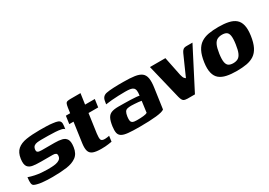

<svg xmlns="http://www.w3.org/2000/svg" viewBox="1 -1081 2330 1663"><g transform="rotate(-30 1166.0 -249.5)"><path d="M201.9 3.6Q177.8 3.6 150.6 2.6Q123.3 1.6 97.7 -1.3Q72 -4.3 51.3 -9.9Q33.6 -14.2 22.6 -20.5Q11.7 -26.8 8.9 -45.6Q6.2 -64.3 11.3 -104Q41.5 -93.4 73.6 -86.7Q105.7 -80 137 -77.5Q168.2 -74.9 195.2 -74.9Q214 -74.9 236.7 -75.7Q259.4 -76.4 281.1 -80.7Q302.8 -85 317.8 -95.7Q332.7 -106.4 335.7 -125.3Q339.5 -147.7 328.5 -154.8Q317.4 -161.9 297.2 -161.9H182.9Q137.4 -161.9 102.3 -166.7Q67.1 -171.6 50.3 -194.2Q33.5 -216.8 40.9 -270.7Q49.2 -329.7 82.6 -358.3Q115.9 -386.9 172.2 -395.8Q228.4 -404.7 305.4 -404.7Q333.7 -404.7 371.1 -403.9Q408.6 -403.1 435.2 -399.1Q465.7 -395.8 482.6 -389.5Q499.5 -383.2 505.3 -369.5Q511.2 -355.7 507.1 -328L503 -299.6Q498.2 -309.9 474.7 -315.3Q451.2 -320.6 417 -322.7Q382.8 -324.8 345.7 -325.1Q308.6 -325.4 276.6 -325.4Q254.1 -325.4 235.2 -322.8Q216.2 -320.3 204.1 -310.7Q192.1 -301.2 188.5 -280Q186.2 -263.6 192.1 -256.2Q197.9 -248.8 209.8 -246.7Q221.7 -244.6 236.8 -244.6H364Q406.2 -244.6 436.8 -237.2Q467.4 -229.8 481.6 -205.4Q495.8 -181 488.1 -128.8Q479.7 -69.1 441.8 -41.1Q403.9 -13 342.4 -4.7Q280.9 3.6 201.9 3.6Z M690.8 3.7Q636.8 3.7 608.3 -7.4Q579.8 -18.6 571.3 -45.4Q562.8 -72.2 568.9 -118.7L597.4 -321.1H554.8L565.8 -399H608.7L615.9 -450.3Q619.6 -475.1 624.7 -486.8Q629.8 -498.6 641.6 -501.8Q653.3 -505 676.6 -505H773.3Q772.6 -500.9 771.8 -494.9Q771 -488.9 769.7 -480.1L758 -399H855.2L844.2 -321.1H747.4L720.6 -130.9Q715.6 -91.2 720.5 -73.2Q725.4 -55.3 758.4 -55.3Q767.6 -55.3 782.4 -57.3Q797.3 -59.3 803.3 -61L795.8 -6.1Q788.8 -5.1 760.2 -0.7Q731.7 3.7 690.8 3.7Z M1071.2 4.6Q1001.3 4.6 958.6 0.3Q915.9 -3.9 894.8 -16.9Q873.6 -29.8 868.7 -53.8Q863.9 -77.8 868.9 -115.9Q875.9 -166.9 890.1 -193.6Q904.4 -220.2 930.4 -229.9Q956.5 -239.6 998.1 -239.6Q1023.8 -239.6 1056.1 -239.1Q1088.4 -238.6 1119.6 -237.7Q1150.8 -236.7 1174.1 -234.5Q1197.5 -232.4 1205.5 -229.7Q1210.4 -260.6 1207.7 -278.8Q1204.9 -297.1 1194.1 -306.6Q1183.3 -316.1 1163.7 -319.2Q1144.1 -322.3 1115.2 -322.3Q1080.8 -322.3 1045.6 -321Q1010.4 -319.8 977.8 -316.9Q945.3 -314 917.1 -309.6L921.9 -337.9Q925.9 -364.5 939.4 -377.8Q952.9 -391 973.8 -394.7Q997.3 -399.7 1043.4 -402Q1089.5 -404.3 1142.5 -403.6Q1210.4 -403.6 1254.6 -397.1Q1298.8 -390.5 1322.3 -372.2Q1345.7 -354 1352 -318.4Q1358.3 -282.7 1349.6 -224.3L1321.3 -25Q1303.2 -9.6 1238.7 -2.5Q1174.2 4.6 1071.2 4.6ZM1079.4 -57.2Q1119.2 -57.2 1145.6 -60.2Q1172 -63.2 1184 -70.3L1199.1 -182.5Q1189.4 -185.1 1169.9 -186.9Q1150.4 -188.7 1130.6 -189.9Q1110.8 -191.2 1099.2 -191.2Q1075.5 -191.2 1059.7 -187.1Q1044 -183 1035.8 -168.9Q1027.5 -154.9 1023.3 -125.9Q1019.7 -100.6 1022.6 -85.4Q1025.5 -70.2 1038.7 -63.7Q1051.8 -57.2 1079.4 -57.2Z M1552.1 0Q1526.5 0 1513.3 -9.1Q1500.1 -18.2 1490.9 -53.5L1407.2 -399.7H1561.6L1600.2 -210.2Q1603.8 -197.6 1606.9 -188.3Q1610 -179.1 1615.3 -172.5Q1620.6 -165.9 1628.8 -160.1Q1651.2 -211.1 1673.6 -261.3Q1696 -311.5 1718.1 -361.2Q1726 -379.2 1737.8 -389.1Q1749.5 -399 1772.4 -399H1832L1626.4 0Z M2042.9 6.4Q1985.6 6.4 1942.8 -2.9Q1899.9 -12.1 1872.9 -34.5Q1845.9 -56.9 1835.9 -97.3Q1825.8 -137.6 1834.4 -199Q1843.7 -264.6 1864.6 -305.2Q1885.5 -345.9 1918 -367.4Q1950.5 -388.9 1994.3 -396.7Q2038.1 -404.4 2094 -404.4Q2151.3 -404.4 2193.6 -395.1Q2235.9 -385.9 2262.5 -363.5Q2289 -341.1 2298.7 -301.1Q2308.4 -261.1 2299.8 -199Q2290.5 -133.1 2270.1 -92.5Q2249.7 -51.8 2217.7 -30.4Q2185.8 -9.1 2142.3 -1.3Q2098.8 6.4 2042.9 6.4ZM2050 -67.4Q2077.4 -67.4 2096.7 -77.8Q2116 -88.2 2128.8 -116.4Q2141.6 -144.5 2149.2 -199Q2157 -253.5 2152.1 -282Q2147.2 -310.5 2130.7 -320.5Q2114.3 -330.6 2086.9 -330.6Q2060.2 -330.6 2039.9 -320.5Q2019.6 -310.5 2006.2 -282Q1992.9 -253.5 1985 -199Q1977.5 -144.5 1983.1 -116.4Q1988.7 -88.2 2005.8 -77.8Q2023 -67.4 2050 -67.4Z"/></g></svg>

Font: Genos Thin
Style: Italic
Weight: 100
Italic angle: -8°
Designer: Robert E. Leuschke
Foundry: Robert E. Leuschke
Version: Version 1.010